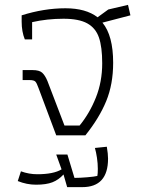

<svg xmlns="http://www.w3.org/2000/svg" viewBox="-20 -556 581 789"><path d="M138 -195Q131 -215 125 -221Q119 -227 101 -227H73V-268H114Q141 -268 153 -257.5Q165 -247 175 -223L245 -40H307Q348 -90 374 -155Q400 -220 400 -296Q400 -363 386.5 -402Q373 -441 338.5 -460Q304 -479 241 -479Q174 -479 112 -465V-394H82Q69 -426 69 -467V-493Q161 -522 249 -522Q333 -522 381 -485L425 -517L506 -536L516 -493L401 -463Q445 -410 445 -298Q445 -210 416.5 -140.5Q388 -71 331 0H211ZM241 161Q221 183 195.5 193Q170 203 128 203Q90 203 53 188L66 148Q99 160 133 160Q200 160 233 140L211 79H257L286 175Q308 175 338 172.5Q368 170 380 167Q382 158 382 138Q382 116 378.5 92.5Q375 69 370 52L419 47Q424 77 424 96Q424 213 318 213H256Z"/></svg>

Font: Athiti Light
Style: Regular
Weight: 300
Designer: CadsonDemak Team
Foundry: CadsonDemak
Version: Version 1.032